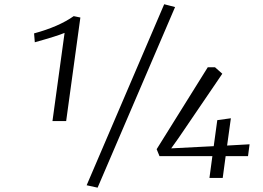

<svg xmlns="http://www.w3.org/2000/svg" viewBox="-20 -824 1230 897"><path d="M436 52.7 384.8 41.5 747.1 -804.2 797.9 -791ZM289.1 -258.3H225.1L281.7 -670.4Q249 -656.2 142.6 -626.5L139.2 -668Q254.4 -699.2 324.2 -748.5H324.7L355.5 -742.2ZM725.1 -94.7 711.9 -127 950.7 -509.8H984.4L1018.6 -479.5L814.9 -180.2L779.8 -130.9L978.5 -141.1L995.1 -262.7L1058.6 -271.5L1041 -144L1146 -149.9L1138.7 -94.7H1034.2L1020.5 7.3H958.5L972.2 -94.7Z"/></svg>

Font: HaufeMerriweatherSansLt
Style: Italic
Weight: 300
Designer: Eben Sorkin ( eben@eyebytes.com )
Foundry: Eben Sorkin
Version: Version 1.56